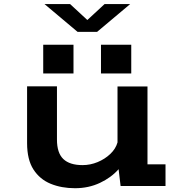

<svg xmlns="http://www.w3.org/2000/svg" viewBox="-20 -934 915 964"><path d="M356.5 11Q289 11 234.5 -11.2Q180 -33.5 148 -83Q116 -132.5 116 -215.5V-500.5H266V-233Q266 -166 298 -135.5Q330 -105 394.5 -105Q433.5 -105 470.2 -120.2Q507 -135.5 534 -161.2Q561 -187 570 -219V-500H720.5V-109H811V0H585.5L575.5 -84.5Q538.5 -42.5 481.8 -15.8Q425 11 356.5 11ZM197 -709.5H349V-565H197ZM487 -709.5H639V-565H487ZM203.5 -913.5H332L418.5 -833.5L505 -913.5H633.5L467.5 -774H369.5Z"/></svg>

Font: Trispace SemiExpanded SemiBold
Style: Regular
Weight: 600
Width: 6
Designer: Tyler Finck
Foundry: Etcetera Type Company
Version: Version 1.210; ttfautohint (v1.8.3)